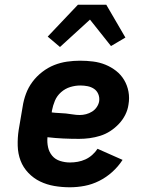

<svg xmlns="http://www.w3.org/2000/svg" viewBox="-20 -785 640 813"><path d="M276 8Q242 8 210 2.5Q178 -3 150 -16.5Q122 -30 100 -53Q78 -76 67 -105Q56 -134 55 -167.5Q54 -201 59 -234L76 -334Q80 -361 90 -388Q100 -415 117.5 -438.5Q135 -462 159 -480.5Q183 -499 209.5 -509.5Q236 -520 264 -524Q292 -528 319 -528Q347 -528 374.5 -524.5Q402 -521 426.5 -511Q451 -501 471.5 -485Q492 -469 505.5 -446.5Q519 -424 524 -397Q529 -370 524 -342Q521 -320 510.5 -299Q500 -278 483.5 -260.5Q467 -243 447 -230Q427 -217 404.5 -210Q382 -203 359.5 -200Q337 -197 315 -197Q281 -197 248 -198.5Q215 -200 181 -204Q179 -182 183.5 -161.5Q188 -141 201 -125.5Q214 -110 234.5 -103.5Q255 -97 276 -97Q293 -97 309.5 -100Q326 -103 341.5 -110Q357 -117 370.5 -129Q384 -141 393 -155L499 -108Q481 -80 455.5 -57Q430 -34 400 -19Q370 -4 338.5 2Q307 8 276 8ZM318 -298Q331 -298 344.5 -301.5Q358 -305 370 -312.5Q382 -320 390 -332Q398 -344 400 -357Q402 -373 396 -387Q390 -401 378 -409Q366 -417 351 -420Q336 -423 320 -423Q299 -423 277.5 -416.5Q256 -410 238.5 -394.5Q221 -379 212.5 -358.5Q204 -338 200 -317L199 -309Q214 -307 229 -306.5Q244 -306 259 -304.5Q274 -303 288.5 -300.5Q303 -298 318 -298ZM234 -586 182 -630 310 -765H430L511 -626L450 -590L361 -702Z"/></svg>

Font: Iosevka Etoile Extrabold
Style: Italic
Weight: 800
Italic angle: -9°
Designer: Belleve Invis
Foundry: Belleve Invis
Version: Version 22.1.2; ttfautohint (v1.8.4)